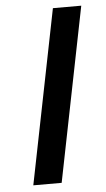

<svg xmlns="http://www.w3.org/2000/svg" viewBox="-52 -734 424 769"><g transform="rotate(-5 160.5 -350.0)"><path d="M50.5 0 190.5 -700H304.5L164.5 0Z"/></g></svg>

Font: Argentum Sans
Style: Italic
Weight: 400
Italic angle: -11.3099°
Designer: Julieta Ulanovsky, Owen Earl, Rasmus Andersson, Cristiano Sobral
Foundry: The Argentum Sans Project Authors
Version: Version 3.131; ttfautohint (v1.8.4.7-5d5b-dirty)